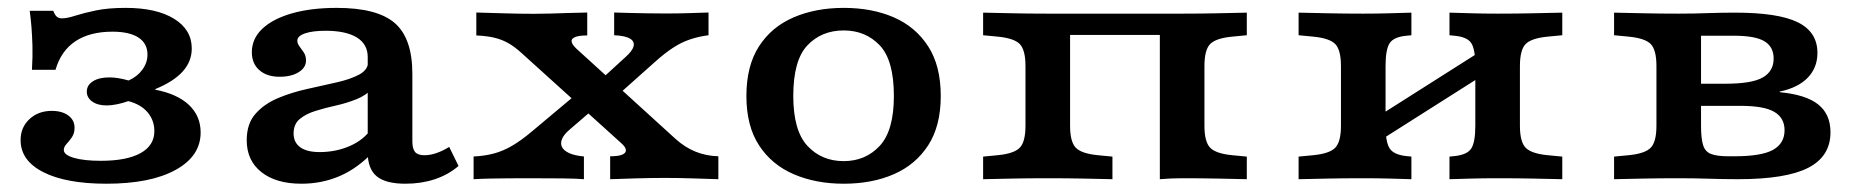

<svg xmlns="http://www.w3.org/2000/svg" viewBox="-20 -448 4636 480"><path d="M246.1 11.3Q145.2 11.3 88.3 -17.6Q31.5 -46.5 31.5 -97.7Q31.5 -129.6 53.6 -150.2Q75.7 -170.8 109.5 -170.8Q135.1 -170.8 150.8 -159.3Q166.4 -147.8 166.4 -128.4Q166.4 -114.7 159.8 -105Q153.2 -95.4 146.4 -88.1Q139.5 -80.8 139.5 -73.1Q139.5 -60.8 164.6 -53.4Q189.7 -46 232 -46Q296.8 -46 331.4 -65.2Q365.9 -84.4 365.9 -120.2Q365.9 -147.1 349 -167.2Q332 -187.2 300.7 -195.2Q287.8 -190.4 273 -187.4Q258.3 -184.4 247 -184.4Q224.4 -184.4 210.7 -194Q197 -203.7 197 -219Q197 -235.1 212.3 -244.8Q227.6 -254.5 253.5 -254.5Q263.4 -254.5 275.3 -252.7Q287.1 -250.9 301.5 -246.8Q323 -256.2 335.9 -273.8Q348.7 -291.4 348.7 -311.4Q348.7 -339.3 326.2 -354.1Q303.6 -368.8 261.2 -368.8Q204.3 -368.8 168.3 -344.7Q132.4 -320.7 118.8 -273.5H59.9Q61.9 -308.1 61.1 -334.1Q60.3 -360 58.6 -381.2Q56.8 -402.4 54.3 -421H113.2Q116.8 -411 121.8 -406.5Q126.8 -402.1 134.5 -402.1Q147.8 -402.1 168.3 -408.8Q188.8 -415.4 219.6 -421.9Q250.5 -428.3 294.1 -428.3Q371 -428.3 415.2 -401.1Q459.4 -373.9 459.4 -326.8Q459.4 -294.4 436.8 -269.3Q414.2 -244.2 368.3 -225.3V-223.7Q423.2 -213.2 452.4 -185.6Q481.6 -158.1 481.6 -116.9Q481.6 -57.6 418.9 -23.2Q356.2 11.3 246.1 11.3Z M899.3 -208.2V-305.4Q899.3 -337.6 872 -354.4Q844.7 -371.1 793.7 -371.1Q761.6 -371.1 742.4 -364.5Q723.3 -357.9 723.3 -346.1Q723.3 -339.2 728.7 -332.1Q734.1 -324.9 739.6 -316.7Q745 -308.4 745 -296.7Q745 -278.9 726.6 -267.5Q708.3 -256.1 679 -256.1Q647.1 -256.1 628.3 -272.7Q609.6 -289.3 609.6 -317.3Q609.6 -351.2 635.8 -376.1Q662.1 -400.9 709.8 -414.6Q757.6 -428.3 822 -428.3Q923.3 -428.3 967.1 -390.2Q1010.9 -352 1010.9 -263.5V-208.2ZM733.8 11.3Q670.1 11.3 633.5 -17.7Q596.8 -46.7 596.8 -97.4Q596.8 -138.8 618.7 -163.5Q640.6 -188.3 674.9 -202.7Q709.3 -217.1 748.1 -225.6Q786.8 -234.2 821.4 -242Q855.9 -249.7 878.2 -261.7Q900.6 -273.7 900.6 -295.1L910.7 -227.3Q896 -209.9 871.6 -200.1Q847.2 -190.3 819.9 -184.2Q792.6 -178.2 768.7 -170.7Q744.8 -163.3 729.4 -150.5Q714 -137.8 714 -114.2Q714 -91.8 730.7 -79.8Q747.3 -67.8 779 -67.8Q819.3 -67.8 854.1 -82.8Q889 -97.7 909.4 -127.1L912.8 -68.1Q874.5 -27.6 829.8 -8.1Q785 11.3 733.8 11.3ZM1010.9 -94.4Q1010.9 -75.9 1017.8 -67.9Q1024.8 -59.9 1040.8 -59.9Q1055.2 -59.9 1070.8 -65.2Q1086.4 -70.5 1103 -80.7L1126.3 -33.1Q1100.8 -11.1 1067 0.1Q1033.2 11.3 993.5 11.3Q944.2 11.3 921.7 -7.3Q899.3 -26 899.3 -66.8V-208.2H1010.9Z M1505.4 0V-57.3Q1525.9 -57.3 1535.6 -61.4Q1545.3 -65.4 1544.7 -73Q1544.2 -80.5 1532.9 -90.3L1283.6 -315.7Q1266.5 -331.3 1250.5 -340.3Q1234.6 -349.3 1215.9 -353.7Q1197.3 -358.2 1170.8 -359.4V-416.7Q1201.1 -415.9 1240.4 -414.7Q1279.7 -413.5 1315 -413.5Q1334.9 -413.5 1355.8 -414.1Q1376.8 -414.7 1399.7 -415.5Q1422.6 -416.3 1448.1 -416.7V-359.4Q1427.5 -359.4 1417.7 -355.3Q1407.9 -351.2 1409 -344.1Q1410.1 -336.9 1420.6 -326.7L1669.1 -100.5Q1692.2 -79.7 1718.7 -68.9Q1745.3 -58.1 1775.9 -57.3V0Q1749 -0.8 1712.6 -2Q1676.3 -3.2 1642.2 -3.2Q1606.9 -3.2 1567.9 -2Q1529 -0.8 1505.4 0ZM1164 0V-56.8Q1192.2 -58.1 1215.3 -64.4Q1238.4 -70.7 1260.8 -83.9Q1283.2 -97.1 1308.5 -118.3L1431 -221L1474 -184.2L1405 -124.8Q1390.4 -112.7 1385.4 -101.3Q1380.4 -89.9 1384.9 -80.6Q1389.4 -71.4 1403 -65.2Q1416.7 -59 1439.8 -56.8V0Q1421.5 -1.6 1386.2 -2Q1350.9 -2.4 1300 -2.4Q1274.8 -2.4 1251.4 -2.2Q1228.1 -2 1206.4 -1.6Q1184.7 -1.2 1164 0ZM1517.5 -204.1 1476.5 -243.8 1543.3 -304.9Q1560.9 -320.4 1563.9 -332.2Q1567 -344.1 1555.3 -351.3Q1543.7 -358.6 1515.4 -359.9V-416.7Q1538.8 -415.9 1559.3 -415.5Q1579.7 -415.1 1600.1 -414.7Q1620.5 -414.3 1642.9 -414.3Q1674.8 -414.3 1699.6 -415.1Q1724.4 -415.9 1751.3 -416.7V-359.9Q1726.6 -356.8 1704.9 -349.4Q1683.2 -342.1 1662.6 -328.6Q1641.9 -315.1 1618.2 -293.9Z M2089.3 11.3Q2019.6 11.3 1964.5 -12.4Q1909.4 -36 1877.7 -84.5Q1846 -132.9 1846 -208.1Q1846 -283.4 1877.5 -332.2Q1909 -381 1964.3 -404.7Q2019.6 -428.3 2089.3 -428.3Q2159.9 -428.3 2214.4 -404.7Q2268.8 -381 2300.4 -332.2Q2331.9 -283.4 2331.9 -208.1Q2331.9 -133.2 2300.4 -84.6Q2268.8 -36 2214.4 -12.4Q2159.9 11.3 2089.3 11.3ZM2089.3 -45.2Q2143.8 -45.2 2179.3 -83.3Q2214.7 -121.4 2214.7 -208.1Q2214.7 -297.4 2179.3 -334.7Q2143.8 -371.9 2089.3 -371.9Q2034 -371.9 1998.6 -334.7Q1963.2 -297.4 1963.2 -208.1Q1963.2 -121.4 1998.6 -83.3Q2034 -45.2 2089.3 -45.2Z M2879.6 0V-413.9H2935.3Q2983.8 -413.9 3022.5 -414.8Q3061.2 -415.6 3097 -416.4V-359.9L3060.4 -356.4Q3019.5 -352.4 3005.3 -337.8Q2991.1 -323.1 2991.1 -282.7V-133.6Q2991.1 -93.6 3005.3 -78.8Q3019.5 -64 3060.4 -60L3097 -56.5V0Q3061.2 -0.8 3022.5 -1.6Q2983.8 -2.4 2935.3 -2.4Q2907.6 -2.4 2879.6 0ZM2599.4 -2.4Q2551 -2.4 2512.5 -1.6Q2474 -0.8 2437.8 0V-56.5L2474.4 -60Q2515.3 -64 2529.5 -78.8Q2543.7 -93.6 2543.7 -133.6V-282.7Q2543.7 -323.1 2529.5 -337.8Q2515.3 -352.4 2474.4 -356.4L2437.8 -359.9V-416.4Q2474 -415.6 2512.5 -414.8Q2551 -413.9 2599.4 -413.9H2655.2V-133.6Q2655.2 -93.6 2669.4 -78.8Q2683.6 -64 2724.5 -60L2761.1 -56.5V0Q2725.3 -0.8 2686.6 -1.6Q2647.9 -2.4 2599.4 -2.4ZM2626.8 -360.7V-413.9H2908.5V-360.7Z M3724 -2.4Q3688.5 -2.4 3659.5 -1.6Q3630.5 -0.8 3603.7 0V-56.5L3615.6 -57.7Q3647.5 -60.9 3657.9 -76.4Q3668.3 -91.9 3668.3 -133.6V-208.2H3779.8V-133.6Q3779.8 -93.6 3794 -78.8Q3808.2 -64 3849.1 -60L3885.7 -56.5V0Q3849.9 -0.8 3811.2 -1.6Q3772.5 -2.4 3724 -2.4ZM3388.2 -2.4Q3339.7 -2.4 3301.2 -1.6Q3262.7 -0.8 3226.5 0V-56.5L3263.1 -60Q3304 -64 3318.2 -78.8Q3332.4 -93.6 3332.4 -133.6V-282.7Q3332.4 -323.1 3318.2 -337.8Q3304 -352.4 3263.1 -356.4L3226.5 -359.9V-416.4Q3262.7 -415.6 3301.2 -414.8Q3339.7 -413.9 3388.2 -413.9Q3424.1 -413.9 3452.9 -414.8Q3481.8 -415.6 3508.5 -416.4V-359.9L3496.6 -358.7Q3465.1 -355.9 3454.5 -340.6Q3443.9 -325.3 3443.9 -282.7V-133.6Q3443.9 -91.9 3454.5 -76.4Q3465.1 -60.9 3496.6 -57.7L3508.5 -56.5V0Q3481.8 -0.8 3452.9 -1.6Q3424.1 -2.4 3388.2 -2.4ZM3668.3 -208.2V-282.7Q3668.3 -325.3 3657.9 -340.6Q3647.5 -355.9 3615.6 -358.7L3603.7 -359.9V-416.4Q3630.5 -415.6 3659.5 -414.8Q3688.5 -413.9 3724 -413.9Q3772.5 -413.9 3811.2 -414.8Q3849.9 -415.6 3885.7 -416.4V-359.9L3849.1 -356.4Q3808.2 -352.4 3794 -337.8Q3779.8 -323.1 3779.8 -282.7V-208.2ZM3393.9 -73.9V-137.2L3716.7 -342V-278.6Z M4176.9 -2.4Q4128.4 -2.4 4089.9 -1.6Q4051.4 -0.8 4015.2 0V-56.5L4051.8 -60Q4092.7 -64 4106.9 -78.8Q4121.1 -93.6 4121.1 -133.6V-282.7Q4121.1 -323.1 4106.9 -337.8Q4092.7 -352.4 4051.8 -356.4L4015.2 -359.9V-416.4Q4051.4 -415.6 4089.9 -414.8Q4128.4 -413.9 4176.9 -413.9H4177.2Q4214 -413.9 4249.5 -415.2Q4285 -416.4 4317.4 -416.4Q4426 -416.4 4474.8 -392.1Q4523.6 -367.9 4523.6 -315.8Q4523.6 -278.7 4499.2 -253.6Q4474.8 -228.5 4429.3 -219.1V-217.5Q4494.8 -211.4 4525.5 -186.9Q4556.2 -162.4 4556.2 -117.3Q4556.2 -57.3 4500.9 -28.7Q4445.5 0 4324.7 0Q4290.6 0 4252.8 -1.2Q4215.1 -2.4 4177.2 -2.4ZM4232.6 -133.4Q4232.6 -101.1 4237.9 -84.8Q4243.1 -68.5 4258 -62.9Q4273 -57.3 4302 -57.3H4315.8Q4383.8 -57.3 4412.6 -73.4Q4441.4 -89.5 4441.4 -122.5Q4441.4 -153.2 4415.8 -168.3Q4390.1 -183.4 4331.3 -183.4H4196.4V-238.7H4294.1Q4359.3 -238.7 4386.7 -254.2Q4414.1 -269.8 4414.1 -301.6Q4414.1 -331.1 4391 -344.9Q4368 -358.7 4314.3 -358.7H4225.3L4232.6 -366.7Z"/></svg>

Font: Playfair 5pt SemiExpanded Light
Style: Regular
Weight: 300
Width: 6
Designer: Claus Eggers Sørensen
Foundry: Claus Eggers Sørensen
Version: Version 2.203